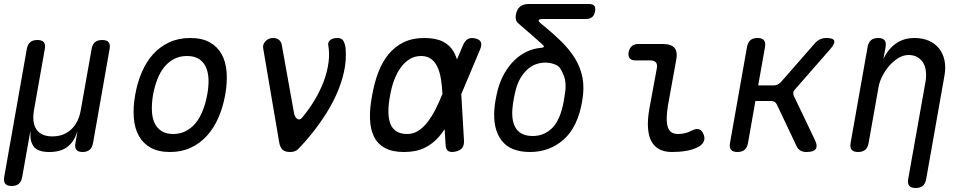

<svg xmlns="http://www.w3.org/2000/svg" viewBox="-32 -750 4852 960"><path d="M26 180Q4 180 -5.5 169Q-15 158 -11 135L102 -505Q106 -528 119 -539Q132 -550 155 -550Q178 -550 187 -539Q196 -528 192 -505L138 -200Q127 -137 150.5 -102.5Q174 -68 230 -68Q286 -68 323.5 -102.5Q361 -137 372 -200L426 -505Q430 -528 443 -539Q456 -550 479 -550Q502 -550 511 -539Q520 -528 516 -505L433 -34Q429 -12 416 -1Q403 10 381 10Q359 10 350 -1Q341 -12 345 -34L354 -85Q356 -95 355.5 -95Q355 -95 352 -85Q337 -40 304 -15Q271 10 215 10Q159 10 138.5 -15Q118 -40 120 -85Q120 -95 120 -95Q120 -95 118 -85L79 135Q75 158 62 169Q49 180 26 180Z M818 10Q760 10 721.5 -11.5Q683 -33 662 -71Q641 -109 637 -161.5Q633 -214 644 -276Q655 -338 677.5 -390Q700 -442 734 -479.5Q768 -517 814.5 -538.5Q861 -560 919 -560Q978 -560 1016.5 -538.5Q1055 -517 1076 -479.5Q1097 -442 1101 -390Q1105 -338 1094 -276Q1083 -214 1060 -161.5Q1037 -109 1002.5 -71Q968 -33 922 -11.5Q876 10 818 10ZM834 -80Q869 -80 897 -94.5Q925 -109 946 -134.5Q967 -160 981.5 -196.5Q996 -233 1004 -276Q1012 -319 1010.5 -354.5Q1009 -390 997 -415.5Q985 -441 962 -455.5Q939 -470 903 -470Q867 -470 839 -455.5Q811 -441 790 -415.5Q769 -390 755 -354Q741 -318 733 -275Q726 -232 727.5 -196Q729 -160 741 -134.5Q753 -109 776 -94.5Q799 -80 834 -80Z M1284 -508Q1282 -518 1285 -527Q1288 -536 1295 -543.5Q1302 -551 1311.5 -555.5Q1321 -560 1333 -560Q1351 -560 1362.5 -551Q1374 -542 1377 -525L1438 -185Q1442 -163 1454.5 -155.5Q1467 -148 1478 -161Q1513 -203 1541 -249.5Q1569 -296 1586.5 -343Q1604 -390 1610.5 -436.5Q1617 -483 1609 -525Q1608 -534 1611.5 -540.5Q1615 -547 1621.5 -551.5Q1628 -556 1637 -558Q1646 -560 1655 -560Q1678 -560 1686 -544Q1694 -528 1696 -508Q1701 -450 1688 -391Q1675 -332 1648 -273Q1621 -214 1581 -155Q1541 -96 1490 -38Q1472 -18 1458 -4Q1444 10 1418 10Q1393 10 1380.5 -2Q1368 -14 1364 -38Z M2288 -46Q2289 -23 2278.5 -10Q2268 3 2245 8Q2221 13 2209 5Q2197 -3 2196 -26L2180 -285Q2178 -325 2172 -359Q2166 -393 2154 -417.5Q2142 -442 2122.5 -456Q2103 -470 2073 -470Q2042 -470 2016.5 -454.5Q1991 -439 1971.5 -412Q1952 -385 1938.5 -348.5Q1925 -312 1918 -270H1828Q1839 -334 1859 -387Q1879 -440 1910.5 -478.5Q1942 -517 1986 -538.5Q2030 -560 2089 -560Q2148 -560 2183.5 -541.5Q2219 -523 2237.5 -489.5Q2256 -456 2263 -408.5Q2270 -361 2273 -303ZM2283 -524Q2293 -547 2308 -555Q2323 -563 2344 -558Q2366 -553 2372 -540Q2378 -527 2369 -504L2265 -257Q2241 -199 2217 -150Q2193 -101 2162 -65.5Q2131 -30 2089.5 -10Q2048 10 1988 10Q1930 10 1893 -10Q1856 -30 1838 -66.5Q1820 -103 1818 -154.5Q1816 -206 1828 -270H1918Q1910 -228 1910 -193.5Q1910 -159 1919 -133.5Q1928 -108 1949 -94Q1970 -80 2004 -80Q2034 -80 2058.5 -95.5Q2083 -111 2104 -137.5Q2125 -164 2143.5 -199.5Q2162 -235 2178 -275Z M2673 -632Q2730 -586 2774 -543Q2818 -500 2845 -454.5Q2872 -409 2881 -358.5Q2890 -308 2879 -245Q2857 -115 2786.5 -52.5Q2716 10 2618 10Q2520 10 2476 -47.5Q2432 -105 2440 -205Q2442 -229 2446.5 -253.5Q2451 -278 2457 -302Q2469 -346 2490 -383Q2511 -420 2539 -447.5Q2567 -475 2601.5 -491.5Q2636 -508 2675 -511Q2685 -512 2687 -515.5Q2689 -519 2683 -525Q2658 -548 2628 -574Q2598 -600 2561 -632Q2551 -640 2548 -650.5Q2545 -661 2547 -675Q2552 -703 2568 -716.5Q2584 -730 2612 -730H2913Q2932 -730 2939.5 -721Q2947 -712 2943 -693Q2940 -674 2928.5 -664.5Q2917 -655 2898 -655H2684Q2664 -655 2661.5 -649.5Q2659 -644 2673 -632ZM2771 -405Q2766 -414 2757.5 -420Q2749 -426 2738.5 -429.5Q2728 -433 2717 -435Q2706 -437 2696 -437Q2640 -437 2601.5 -399.5Q2563 -362 2547 -302Q2541 -278 2536.5 -253.5Q2532 -229 2530 -205Q2525 -140 2550 -105Q2575 -70 2632 -70Q2689 -70 2729.5 -110.5Q2770 -151 2787 -245Q2792 -273 2794.5 -294.5Q2797 -316 2795.5 -334.5Q2794 -353 2788 -369.5Q2782 -386 2771 -405Z M3308 -224Q3296 -152 3306.5 -116Q3317 -80 3358 -80Q3375 -80 3392.5 -84Q3410 -88 3427 -97Q3449 -109 3464 -103Q3479 -97 3486 -78Q3494 -58 3486.5 -42Q3479 -26 3459 -15Q3431 -1 3398 4.5Q3365 10 3327 10Q3292 10 3266 -3Q3240 -16 3225.5 -42.5Q3211 -69 3208 -110Q3205 -151 3215 -207L3252 -408Q3256 -428 3247.5 -438Q3239 -448 3219 -448H3145Q3125 -448 3116.5 -458.5Q3108 -469 3111 -489Q3115 -509 3127 -519.5Q3139 -530 3159 -530H3283Q3324 -530 3340.5 -510.5Q3357 -491 3349 -450Z M3655 10Q3633 10 3623.5 -1Q3614 -12 3618 -35L3703 -515Q3707 -538 3720 -549Q3733 -560 3756 -560Q3778 -560 3787.5 -549Q3797 -538 3793 -515L3759 -323H3837Q3847 -323 3855.5 -327Q3864 -331 3872 -339L4041 -532Q4053 -546 4067.5 -553Q4082 -560 4100 -560Q4134 -560 4139 -546.5Q4144 -533 4119 -504L3944 -304Q3936 -296 3934.5 -287.5Q3933 -279 3937 -271L4043 -49Q4057 -20 4046.5 -5Q4036 10 4000 10Q3983 10 3970.5 3Q3958 -4 3951 -19L3852 -228Q3848 -236 3841 -240.5Q3834 -245 3824 -245H3745L3708 -35Q3704 -12 3691 -1Q3678 10 3655 10Z M4311 -35Q4307 -12 4294 -1Q4281 10 4258 10Q4236 10 4226.5 -1Q4217 -12 4221 -35L4306 -515Q4310 -538 4323 -549Q4336 -560 4359 -560Q4381 -560 4390.5 -549Q4400 -538 4396 -515L4385 -456Q4408 -504 4447 -532Q4486 -560 4541 -560Q4580 -560 4611.5 -546.5Q4643 -533 4663 -508Q4683 -483 4690.5 -448Q4698 -413 4690 -370L4599 145Q4595 168 4582 179Q4569 190 4546 190Q4524 190 4514.5 179Q4505 168 4509 145L4596 -344Q4600 -370 4597.5 -393.5Q4595 -417 4584.5 -435Q4574 -453 4555.5 -464Q4537 -475 4511 -475Q4484 -475 4458.5 -459Q4433 -443 4413 -419.5Q4393 -396 4379 -368Q4365 -340 4361 -316Z"/></svg>

Font: Maple Mono
Style: Italic
Weight: 400
Italic angle: -10°
Monospace: yes
Designer: subframe7536
Version: Version 7.300